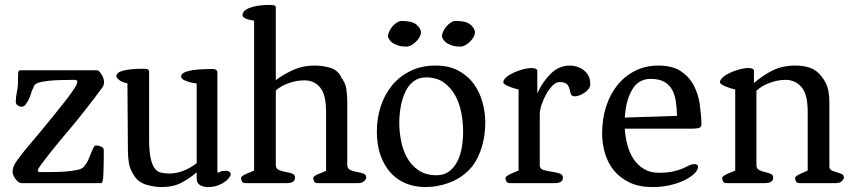

<svg xmlns="http://www.w3.org/2000/svg" viewBox="-20 -743 3461 779"><path d="M31 -44Q31 -58 37 -71.5Q43 -85 61 -108Q76 -128 99.5 -155.5Q123 -183 148.5 -214Q174 -245 200 -277Q226 -309 247 -336Q268 -363 281 -383Q294 -403 294 -411Q294 -419 281 -419Q214 -419 180.5 -415.5Q147 -412 133.5 -406.5Q120 -401 118 -393.5Q116 -386 110 -377Q109 -373 105.5 -362Q102 -351 96.5 -339.5Q91 -328 84 -319Q77 -310 68 -310Q58 -310 51 -316Q44 -322 44 -329Q44 -349 48.5 -369Q53 -389 53 -418V-433Q53 -442 54 -449Q55 -456 61 -458H374Q381 -458 391.5 -442Q402 -426 402 -409Q402 -398 396 -389Q320 -286 253.5 -208Q187 -130 143 -70Q133 -56 133 -50Q133 -45 143 -45Q164 -45 192 -45Q220 -45 246 -47Q272 -49 293 -53.5Q314 -58 321 -67Q332 -80 338.5 -95Q345 -110 350 -123Q355 -136 359.5 -144.5Q364 -153 370 -153Q378 -153 389.5 -148.5Q401 -144 401 -135V-105Q401 -90 400.5 -72Q400 -54 399.5 -38Q399 -22 397 -11.5Q395 -1 392 0H68Q60 0 53 -6Q46 -12 41 -19.5Q36 -27 33.5 -34Q31 -41 31 -44Z M525 -29Q507 -56 503 -81.5Q499 -107 499 -132L497 -405Q478 -408 465 -417.5Q452 -427 452 -434Q452 -449 480 -456.5Q508 -464 561 -464Q572 -464 577.5 -462.5Q583 -461 585 -454V-180Q585 -131 591 -102.5Q597 -74 607.5 -60Q618 -46 633.5 -42.5Q649 -39 668 -39Q696 -39 725 -50.5Q754 -62 778 -81V-404Q755 -407 735 -414.5Q715 -422 715 -433Q715 -448 747 -455.5Q779 -463 840 -463Q848 -463 854 -461Q860 -459 862 -451V-43Q871 -43 874.5 -46.5Q878 -50 895 -50Q916 -50 916 -35Q916 -31 910 -22.5Q904 -14 892.5 -5.5Q881 3 863.5 9.5Q846 16 823 16Q805 16 791.5 8Q778 0 778 -19V-44Q748 -18 715 -1Q682 16 636 16Q606 16 574 6.5Q542 -3 525 -29Z M958 -20Q958 -25 964.5 -29.5Q971 -34 980 -38Q989 -42 998 -45.5Q1007 -49 1011 -51V-659Q989 -662 976.5 -668Q964 -674 964 -680Q964 -694 975.5 -702Q987 -710 1004.5 -715Q1022 -720 1041.5 -721.5Q1061 -723 1076 -723Q1084 -723 1090.5 -722Q1097 -721 1099 -714V-418Q1133 -443 1171.5 -460Q1210 -477 1255 -477Q1289 -477 1318.5 -468.5Q1348 -460 1364 -432H1362Q1382 -407 1385.5 -380.5Q1389 -354 1389 -329V-74Q1389 -59 1401 -53.5Q1413 -48 1427.5 -45.5Q1442 -43 1454 -39Q1466 -35 1466 -22Q1466 -17 1458 -8.5Q1450 0 1432 0H1270Q1258 0 1254.5 -7Q1251 -14 1251 -20Q1251 -25 1257.5 -29.5Q1264 -34 1273 -37.5Q1282 -41 1290.5 -44.5Q1299 -48 1303 -50V-289Q1303 -359 1279 -388Q1255 -417 1215 -417Q1185 -417 1153.5 -406.5Q1122 -396 1099 -376V-74Q1099 -59 1111 -53.5Q1123 -48 1138 -45.5Q1153 -43 1165 -39Q1177 -35 1177 -22Q1177 0 1143 0H977Q965 0 961.5 -7Q958 -14 958 -20Z M1509 -210Q1509 -261 1524 -309Q1539 -357 1569 -394.5Q1599 -432 1644 -454.5Q1689 -477 1748 -477Q1802 -477 1840.5 -456Q1879 -435 1903 -401.5Q1927 -368 1938 -326.5Q1949 -285 1949 -244Q1949 -220 1945 -192.5Q1941 -165 1932 -138Q1923 -111 1908.5 -86.5Q1894 -62 1872 -43Q1840 -14 1795.5 1Q1751 16 1706 16Q1665 16 1629 2Q1593 -12 1566.5 -40.5Q1540 -69 1524.5 -111Q1509 -153 1509 -210ZM1600 -244Q1600 -208 1607.5 -170.5Q1615 -133 1632 -102.5Q1649 -72 1678.5 -52Q1708 -32 1751 -32Q1781 -32 1801.5 -47Q1822 -62 1835 -87Q1848 -112 1853.5 -144Q1859 -176 1859 -210Q1859 -247 1851.5 -286Q1844 -325 1826.5 -356.5Q1809 -388 1780.5 -408.5Q1752 -429 1709 -429Q1679 -429 1658 -413Q1637 -397 1624.5 -370.5Q1612 -344 1606 -311Q1600 -278 1600 -244ZM1848 -554Q1826 -554 1811 -559.5Q1796 -565 1788 -572Q1780 -579 1776.5 -586Q1773 -593 1773 -596Q1773 -604 1778 -615Q1783 -626 1791 -635.5Q1799 -645 1809 -651.5Q1819 -658 1829 -658Q1873 -658 1890 -642Q1907 -626 1907 -612Q1907 -603 1901.5 -593Q1896 -583 1887.5 -574.5Q1879 -566 1868.5 -560Q1858 -554 1848 -554ZM1629 -554Q1607 -554 1592 -559.5Q1577 -565 1569 -572Q1561 -579 1557.5 -586Q1554 -593 1554 -596Q1554 -604 1559 -615Q1564 -626 1572 -635.5Q1580 -645 1590 -651.5Q1600 -658 1610 -658Q1654 -658 1671 -642Q1688 -626 1688 -612Q1688 -603 1682.5 -593Q1677 -583 1668.5 -574.5Q1660 -566 1649.5 -560Q1639 -554 1629 -554Z M2031 -20Q2031 -25 2037.5 -29.5Q2044 -34 2053 -38Q2062 -42 2071 -45.5Q2080 -49 2084 -51V-380Q2064 -384 2043 -393Q2022 -402 2022 -409Q2022 -419 2034 -429.5Q2046 -440 2063.5 -448Q2081 -456 2101 -461.5Q2121 -467 2136 -467Q2144 -467 2151 -465Q2158 -463 2160 -457V-364Q2181 -411 2214.5 -444Q2248 -477 2293 -477Q2302 -477 2315.5 -474Q2329 -471 2342.5 -462.5Q2356 -454 2365.5 -439Q2375 -424 2375 -401Q2375 -392 2369 -383.5Q2363 -375 2354 -368.5Q2345 -362 2334.5 -357.5Q2324 -353 2314 -352Q2306 -352 2300.5 -355.5Q2295 -359 2293 -373Q2288 -396 2278.5 -403Q2269 -410 2250 -410Q2236 -410 2222 -396Q2208 -382 2196.5 -361.5Q2185 -341 2177.5 -318.5Q2170 -296 2170 -279V-72Q2170 -58 2185 -53.5Q2200 -49 2217.5 -46.5Q2235 -44 2249.5 -39.5Q2264 -35 2264 -22Q2264 0 2230 0H2050Q2038 0 2034.5 -7Q2031 -14 2031 -20Z M2423 -202Q2423 -260 2439 -310Q2455 -360 2484.5 -397Q2514 -434 2556.5 -455.5Q2599 -477 2651 -477Q2708 -477 2742 -454.5Q2776 -432 2794.5 -397Q2813 -362 2819 -320.5Q2825 -279 2826 -240Q2826 -225 2813 -223Q2800 -221 2786 -221H2515Q2517 -187 2525.5 -155Q2534 -123 2550.5 -98Q2567 -73 2592.5 -57.5Q2618 -42 2652 -42Q2689 -42 2712 -47.5Q2735 -53 2750 -59.5Q2765 -66 2775.5 -71.5Q2786 -77 2798 -77Q2812 -77 2812 -66Q2812 -53 2797 -38.5Q2782 -24 2756.5 -11.5Q2731 1 2697.5 8.5Q2664 16 2627 16Q2574 16 2535.5 -2Q2497 -20 2472 -50Q2447 -80 2435 -119.5Q2423 -159 2423 -202ZM2727 -273Q2726 -304 2722 -331.5Q2718 -359 2707 -379Q2696 -399 2675 -411Q2654 -423 2620 -423Q2570 -423 2544.5 -378.5Q2519 -334 2515 -266Z M2910 -20Q2910 -25 2916.5 -29.5Q2923 -34 2932 -38Q2941 -42 2950 -45.5Q2959 -49 2963 -51V-380Q2943 -384 2922 -393Q2901 -402 2901 -409Q2901 -419 2913 -429.5Q2925 -440 2942.5 -448Q2960 -456 2980 -461.5Q3000 -467 3015 -467Q3037 -467 3039 -457V-406Q3074 -437 3114.5 -457Q3155 -477 3206 -477Q3241 -477 3267.5 -467.5Q3294 -458 3314 -432Q3334 -406 3339.5 -380.5Q3345 -355 3345 -329V-68Q3345 -56 3354.5 -51.5Q3364 -47 3375 -44Q3386 -41 3395 -37Q3404 -33 3404 -22Q3404 -17 3396 -8.5Q3388 0 3370 0H3225Q3213 0 3209.5 -7Q3206 -14 3206 -20Q3206 -25 3212.5 -29.5Q3219 -34 3227.5 -38Q3236 -42 3244.5 -45.5Q3253 -49 3257 -51V-291Q3257 -361 3231.5 -390Q3206 -419 3167 -419Q3137 -419 3104.5 -407.5Q3072 -396 3049 -375V-74Q3049 -59 3059.5 -53.5Q3070 -48 3083 -45Q3096 -42 3106.5 -38Q3117 -34 3117 -22Q3117 0 3083 0H2929Q2917 0 2913.5 -7Q2910 -14 2910 -20Z"/></svg>

Font: Asar
Style: Regular
Weight: 400
Designer: Eben Sorkin
Foundry: Eben Sorkin, Pria Ravichandran
Version: Version 1.003; ttfautohint (v1.3) -l 8 -r 50 -G 0 -x 0 -H 45